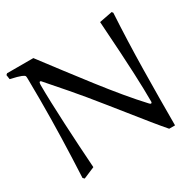

<svg xmlns="http://www.w3.org/2000/svg" viewBox="-153 -857 1038 1026"><g transform="rotate(-30 366.0 -344.5)"><path d="M657.2 -693.8 663.1 -686Q653.3 -516.1 650.6 -343Q647.9 -169.9 647.9 0H611.8Q594.7 -20 581.3 -35.9Q567.9 -51.8 544.9 -80.1L386.2 -277.8Q310.1 -373 249.5 -443.1Q189 -513.2 151.9 -555.2Q149.9 -558.1 147 -561Q144 -564 141.1 -564Q136.2 -564 135 -557.4Q133.8 -550.8 133.8 -546.9Q133.8 -499 136 -436Q138.2 -373 141.6 -303Q145 -232.9 149.4 -161.4Q153.8 -89.8 158.2 -24.9L87.9 4.9L79.1 -3.9Q85 -123 88.4 -241.9Q91.8 -360.8 91.8 -479Q91.8 -511.2 91.3 -543.7Q90.8 -576.2 90.8 -607.9Q90.8 -619.1 89.4 -625Q87.9 -630.9 71 -637.9Q54.2 -645 5.9 -655.8L2 -683.1L9.8 -689.9H171.9Q221.7 -624 275.9 -553Q330.1 -481.9 384 -412.4Q438 -342.8 489 -281.5Q540 -220.2 584 -172.9Q585.9 -170.9 588.9 -168Q591.8 -165 595.2 -165Q599.1 -165 600.1 -168.5Q601.1 -171.9 601.1 -172.9Q601.1 -210.9 600.1 -252.4Q599.1 -293.9 596.7 -349.4Q594.2 -404.8 589.6 -484.4Q585 -564 577.1 -678.2Z"/></g></svg>

Font: Aref Ruqaa
Style: Regular
Weight: 400
Designer: Abdullah Aref
Version: Version 1.002